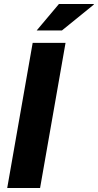

<svg xmlns="http://www.w3.org/2000/svg" viewBox="-20 -938 488 958"><path d="M163 -786H289L448 -915V-918H274ZM16 0H180L307 -724H143Z"/></svg>

Font: Archivo ExtraBold
Style: Italic
Weight: 800
Italic angle: -10°
Designer: Hector Gatti
Foundry: Omnibus-Type
Version: Version 2.001